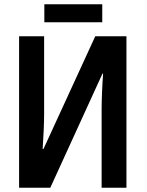

<svg xmlns="http://www.w3.org/2000/svg" viewBox="-20 -885 695 905"><path d="M70 -714H188V-352Q188 -316 186 -270.5Q184 -225 181 -183H185L429 -714H576V0H459V-366Q459 -404 461 -451.5Q463 -499 466 -538H463L217 0H70ZM462 -865V-780H189V-865Z"/></svg>

Font: Avrile Sans Condensed SemiBold
Style: Regular
Weight: 600
Width: 3
Designer: Monotype Design Team
Foundry: Monotype Imaging Inc.
Version: Version 2.001;September 10, 2019;FontCreator 11.5.0.2425 64-